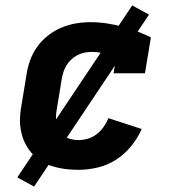

<svg xmlns="http://www.w3.org/2000/svg" viewBox="-20 -620 640 710"><path d="M270 8Q245 8 221 5Q197 2 174.5 -5Q152 -12 132 -24.5Q112 -37 97 -54Q82 -71 72 -92Q62 -113 57.5 -136.5Q53 -160 54 -185Q55 -210 60 -234L78 -344Q82 -371 91.5 -397.5Q101 -424 118 -447.5Q135 -471 158 -489Q181 -507 207.5 -518Q234 -529 261 -533.5Q288 -538 315 -538Q345 -538 374.5 -533.5Q404 -529 431.5 -522Q459 -515 486 -504.5Q513 -494 538 -482L516 -349H400L410 -409Q388 -417 364.5 -422.5Q341 -428 317 -428Q304 -428 290.5 -425Q277 -422 265 -415.5Q253 -409 242.5 -399Q232 -389 225 -377Q218 -365 214 -352Q210 -339 208 -326L190 -216Q186 -195 187.5 -173.5Q189 -152 199.5 -135Q210 -118 229 -110Q248 -102 270 -102Q287 -102 304.5 -107Q322 -112 337 -123.5Q352 -135 363 -150.5Q374 -166 381 -183L504 -143Q489 -109 464.5 -79Q440 -49 408.5 -29Q377 -9 341 -0.5Q305 8 270 8ZM106 70 44 36 469 -600 531 -566Z"/></svg>

Font: Iosevka Curly Slab XBdEx
Style: Italic
Weight: 800
Width: 7
Italic angle: -9°
Monospace: yes
Designer: Belleve Invis
Foundry: Belleve Invis
Version: Version 11.1.0; ttfautohint (v1.8.3)